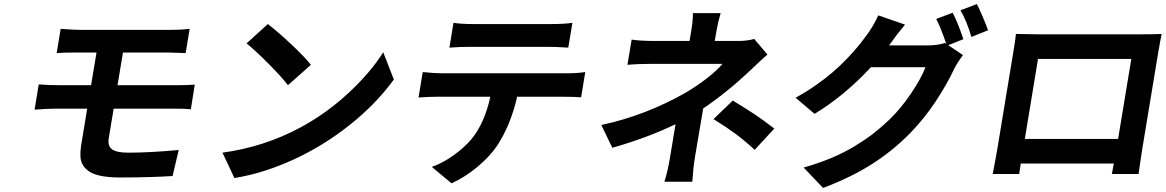

<svg xmlns="http://www.w3.org/2000/svg" viewBox="-20 -846 5776 951"><path d="M151.3 -302.9 171.9 -427.9Q220.9 -424 276.3 -424H431.1L458.1 -585.9H354Q298.7 -585.9 260.7 -583.1L280.5 -703.1Q345.2 -698.2 372.5 -698.2H832.4Q880.3 -698.2 919.4 -703.1L899.5 -583.1Q833.1 -585.9 813.9 -585.9H589.1L562.1 -424H851.2Q910.9 -424 944.6 -426.8L925.4 -305Q898.8 -307.9 834.9 -307.9H543L518.8 -161.9Q512.1 -122.9 535 -106.4Q557.9 -89.8 615.8 -89.8Q720.5 -89.8 865.1 -103L834.9 25.9Q721.2 33 573.5 33Q522 33 484.9 26.1Q447.8 19.2 425.8 5.9Q403.8 -7.5 391.7 -26.6Q379.6 -45.8 378.4 -70Q377.1 -94.1 381.4 -122.9L411.9 -307.9H257.1Q220.2 -307.9 151.3 -302.9Z M1306.5 -726.9Q1353.7 -691.1 1420.5 -628.6Q1487.2 -566.1 1519.9 -524.9L1406.2 -424Q1375.4 -464.5 1311.1 -529.3Q1246.8 -594.1 1201.3 -631ZM1082 -89.8Q1289.1 -118.3 1468.4 -214.8Q1597.7 -284.8 1706 -385.3Q1814.3 -485.8 1878.2 -587L1930.8 -452.1Q1840.6 -328.5 1710.2 -225.5Q1579.9 -122.5 1432.9 -55.2Q1285.9 12.1 1141 35.9Z M2073.9 -489Q2134.2 -483 2164.8 -483H2790.8Q2837.7 -483 2878.9 -489L2858.3 -364Q2826.7 -366.8 2771.7 -366.8H2541.5Q2508.9 -223.7 2440 -121.1Q2404.8 -69.6 2344.6 -19.4Q2284.4 30.9 2216.6 62.1L2119 -19.2Q2172.2 -38.4 2224.8 -75.5Q2277.3 -112.6 2314.6 -155.9Q2380 -235.1 2408.7 -366.8H2145.6Q2103 -366.8 2052.9 -362.9ZM2206 -610.1 2226.2 -733Q2262.8 -726.9 2326.3 -726.9H2711.3Q2775.6 -726.9 2815.3 -733L2794.7 -610.1Q2734.7 -614 2692.5 -614H2308.6Q2259.9 -614 2206 -610.1Z M3012.8 -114 2958.5 -226.9Q3175.8 -273.4 3374.6 -386Q3434.7 -421.5 3483.8 -460Q3533 -498.6 3558.6 -529.8H3212.7Q3141.3 -529.8 3087.7 -524.9L3108.7 -649.9Q3148.1 -643.1 3229.4 -643.1H3395.2L3403.8 -692.8Q3412.3 -744 3412.3 -780.9H3549.4Q3535.5 -733.7 3528.8 -692.8L3520.2 -643.1H3635.3Q3682.2 -643.1 3715.9 -653.1L3781.2 -576Q3746.4 -545.8 3695 -496.1Q3582 -389.2 3463.1 -308.9Q3456.3 -268.5 3441.6 -182.4Q3426.8 -96.2 3422.2 -67.8Q3413.4 -14.6 3409.1 54H3271Q3287.3 2.5 3299 -67.8L3326 -230.8Q3187.1 -163.7 3012.8 -114ZM3514.2 -256 3609.4 -348Q3676.8 -307.2 3717.7 -280Q3758.5 -252.8 3815.3 -209.2L3718 -104Q3666.5 -151.3 3620.4 -185.2Q3574.2 -219.1 3514.2 -256Z M4751.8 -652 4676.8 -622.2 4749.6 -573.2Q4721.9 -535.9 4706.3 -505Q4670.8 -429 4614.5 -343.6Q4558.2 -258.2 4486.5 -185Q4401.6 -98.7 4298.8 -33.2Q4196 32.3 4056.8 84.9L3960.6 -16Q4035.2 -37.3 4098.4 -63.9Q4161.6 -90.6 4212.7 -121.4Q4263.8 -152.3 4304.2 -183.4Q4344.5 -214.5 4384.6 -252.8Q4440.3 -306.1 4491.7 -381.9Q4543 -457.7 4563.9 -513.1H4293.7Q4163.7 -372.5 4014.6 -282L3920.8 -361.9Q3974.1 -391 4022.7 -425.2Q4071.4 -459.5 4106.5 -490.1Q4141.7 -520.6 4174.9 -555.2Q4208.1 -589.8 4228.7 -615.1Q4249.3 -640.3 4270.6 -669Q4285.2 -687.5 4302.4 -716.6Q4319.6 -745.7 4330.3 -769.9L4462.7 -724.1Q4421.9 -675.8 4387.4 -626.1L4383.5 -621.1H4575.6Q4623.2 -621.1 4660.5 -633.2L4666.9 -628.9Q4638.8 -712 4617.2 -752.1L4698.5 -783Q4721.2 -741.5 4751.8 -652ZM4737.6 -795.1 4818.5 -826Q4831.7 -800.4 4848.4 -761Q4865.1 -721.6 4873.9 -696L4791.5 -663Q4767.8 -743.3 4737.6 -795.1Z M4998.6 -584.9Q5009.2 -647.4 5012.1 -677.9Q5078.5 -676.1 5113.6 -676.1H5639.9Q5705.3 -676.1 5734 -677.9Q5728.3 -653.1 5716.6 -584.9L5639.2 -116.8Q5636.4 -100.1 5631.6 -67.8Q5626.8 -35.5 5623.2 -10.3Q5619.7 14.9 5619.3 16H5487.2L5496.8 -35.9H5035.9L5028.1 16H4897Q4897.4 14.6 4901.8 -9.2Q4906.2 -33 4912.3 -65.3Q4918.3 -97.7 4921.5 -117.9ZM5121.4 -554 5056.1 -158H5518.1L5583.5 -554Z"/></svg>

Font: Karasuma Gothic
Style: Bold Italic
Weight: 700
Italic angle: 9.39998°
Designer: Rasmus Andersson / Ryoko Nishizuka
Foundry: Genbu
Version: Version 1.00